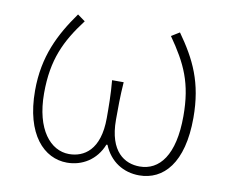

<svg xmlns="http://www.w3.org/2000/svg" viewBox="-66 -623 863 718"><g transform="rotate(10 366.0 -263.5)"><path d="M230 13C287 13 340 -18 364 -79H368C393 -18 445 13 504 13C596 13 667 -62 667 -234C667 -368 626 -450 562 -540L531 -521C596 -428 629 -359 629 -234C629 -85 575 -20 500 -20C444 -20 383 -55 383 -177C383 -217 383 -267 387 -320H343C348 -267 348 -217 348 -177C348 -55 288 -20 232 -20C162 -20 101 -90 101 -228C101 -356 138 -432 204 -519L175 -540C113 -453 66 -363 66 -232C66 -65 143 13 230 13Z"/></g></svg>

Font: Noto Sans CJK JP Thin
Style: Regular
Weight: 250
Designer: Ryoko NISHIZUKA (kana & ideographs); Paul D. Hunt (Latin, Greek & Cyrillic); Wenlong ZHANG (bopomofo); Sandoll Communica
Foundry: Adobe Systems Incorporated
Version: Version 1.004;PS 1.004;hotconv 1.0.82;makeotf.lib2.5.63406